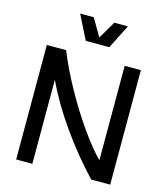

<svg xmlns="http://www.w3.org/2000/svg" viewBox="-133 -1032 986 1134"><g transform="rotate(15 360.5 -465.0)"><path d="M361 -823 424 -930H507L433 -783H289L215 -930H298ZM549 -123V-700H648V0H532Q423 -115 327.5 -250Q232 -385 172 -514V0H73V-700H191Q232 -597 296 -482Q360 -367 428.5 -270.5Q497 -174 549 -123Z"/></g></svg>

Font: MedMera Sans Display
Style: Regular
Weight: 500
Designer: Kasper Nordkvist
Foundry: UNCUT.wtf
Version: Version 1.300